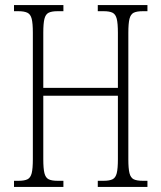

<svg xmlns="http://www.w3.org/2000/svg" viewBox="-20 -734 634 754"><path d="M35 0V-24H53Q76 -24 88 -30Q100 -36 104.5 -54Q109 -72 109 -109V-606Q109 -642 104.5 -660Q100 -678 87.5 -684Q75 -690 52 -690H35V-714H229V-690H206Q183 -690 171 -684Q159 -678 154.5 -660Q150 -642 150 -606V-389H443V-605Q443 -642 438.5 -660Q434 -678 422 -684Q410 -690 387 -690H364V-714H559V-690H541Q517 -690 505 -684Q493 -678 488.5 -660Q484 -642 484 -605V-108Q484 -72 488.5 -54Q493 -36 505 -30Q517 -24 541 -24H559V0H364V-24H387Q410 -24 422 -30Q434 -36 438.5 -54Q443 -72 443 -109V-358H150V-109Q150 -72 154.5 -54Q159 -36 171 -30Q183 -24 206 -24H229V0Z"/></svg>

Font: Noto Serif Bengali ExtraCondensed ExtraLight
Style: Regular
Weight: 200
Width: 2
Designer: Juan Bruce, Universal Thirst, Indian Type Foundry and the Monotype Design Team.
Foundry: Monotype Imaging Inc.
Version: Version 2.003; ttfautohint (v1.8.4.7-5d5b)